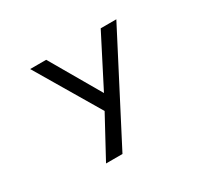

<svg xmlns="http://www.w3.org/2000/svg" viewBox="-148 -983 1297 1206"><g transform="rotate(-30 500.0 -380.0)"><path d="M460.9 -293.9 187.5 -755.9H303.7L513.7 -393.6L699.2 -755.9H812.5L422.9 -3.9H303.7Z"/></g></svg>

Font: MotoyaLCedar
Style: W3 mono
Weight: 400
Version: Version 1.01